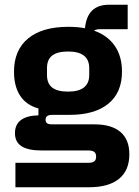

<svg xmlns="http://www.w3.org/2000/svg" viewBox="-20 -657 587 809"><path d="M45 29H352Q369 29 377 23Q385 17 385 3Q385 -11 377 -17Q369 -23 352 -23H155Q98 -23 70.5 -41Q43 -59 43 -96Q43 -132 68 -151Q93 -170 142 -171V-200Q91 -214 65 -253.5Q39 -293 39 -355Q39 -446 98.5 -495Q158 -544 267 -544Q307 -544 338 -538Q343 -588 368 -612.5Q393 -637 439 -637H518V-534H401Q385 -534 376 -528Q433 -508 463.5 -464Q494 -420 494 -355Q494 -267 436.5 -220Q379 -173 273 -173H200Q172 -173 172 -153Q172 -142 178.5 -137.5Q185 -133 200 -133H378Q450 -133 487.5 -101Q525 -69 525 -7Q525 61 481.5 96.5Q438 132 354 132H45ZM267 -271Q356 -271 356 -341V-370Q356 -440 267 -440Q222 -440 200 -423Q178 -406 178 -370V-341Q178 -305 200 -288Q222 -271 267 -271Z"/></svg>

Font: Mozilla Headline BETA
Style: Bold
Weight: 700
Designer: Studio DRAMA
Foundry: Studio DRAMA
Version: Version 0.100